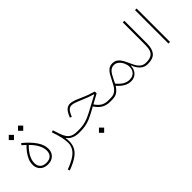

<svg xmlns="http://www.w3.org/2000/svg" viewBox="33 -1431 2495 2495"><g transform="rotate(-45 1280.0 -184.0)"><path d="M73.7 -580.1 121.6 -532.2 169.4 -580.1 121.6 -627.9ZM243.7 -580.1 291.5 -532.2 339.4 -580.1 291.5 -627.9ZM211.9 -24.4Q154.3 -24.4 125.5 -54.2Q96.7 -84 96.7 -134.3Q96.7 -189 129.6 -246.8Q162.6 -304.7 211.9 -350.6Q262.2 -304.2 294.7 -246.3Q327.1 -188.5 327.1 -134.3Q327.1 -84 298.3 -54.2Q269.5 -24.4 211.9 -24.4ZM211.9 5.4Q257.3 5.4 290.3 -12.5Q323.2 -30.3 341.1 -62Q358.9 -93.8 358.9 -134.8Q358.9 -170.4 346.9 -206.5Q335 -242.7 310.3 -280Q285.6 -317.4 248.5 -356.9Q211.4 -396.5 160.6 -438.5L142.1 -416Q155.3 -405.3 166.7 -394.8Q178.2 -384.3 191.4 -371.6Q157.7 -339.8 128.9 -301.3Q100.1 -262.7 82.5 -220.5Q64.9 -178.2 64.9 -134.8Q64.9 -93.8 82.8 -62Q100.6 -30.3 133.8 -12.5Q167 5.4 211.9 5.4Z M540.5 -254.9Q567.4 -179.7 581.3 -117.7Q595.2 -55.7 595.2 -10.7Q595.2 43 569.8 85.7Q544.4 128.4 489.3 164.1Q434.1 199.7 344.7 232.9L355.5 260.3Q459 221.7 520.5 177.5Q582 133.3 605 73.2Q627.9 13.2 614.7 -71.8L619.6 -73.7Q642.6 -38.6 686 -19.3Q729.5 0 785.6 0H786.1V-29.3H785.6Q730.5 -29.3 695.1 -44.4Q659.7 -59.6 637 -92.3Q614.3 -125 597.2 -176.8L567.9 -265.6Z M968.8 182.1 1016.6 230 1064.5 182.1 1016.6 134.3ZM971.7 -353Q928.7 -353 899.4 -324.7Q870.1 -296.4 844.2 -231L841.3 -223.6L866.2 -214.4L869.1 -221.7Q891.1 -276.9 914.6 -300.3Q938 -323.7 971.7 -323.7Q990.2 -323.7 1021 -314Q1051.8 -304.2 1108.4 -279.8Q1161.1 -257.3 1201.4 -242.4Q1241.7 -227.5 1277.3 -217.8V-212.9L1063 -98.6Q1015.6 -73.7 975.6 -58.3Q935.5 -43 897.5 -36.1Q859.4 -29.3 817.4 -29.3H786.1Q781.2 -29.3 778.8 -25.9Q776.4 -22.5 776.4 -14.6Q776.4 -6.8 778.8 -3.4Q781.2 0 786.1 0H815.4Q883.3 0 943.4 -17.1Q1003.4 -34.2 1075.7 -73.7L1154.3 -116.7Q1199.2 -50.3 1247.6 -25.1Q1295.9 0 1350.1 0H1397.5V-29.3H1352.5Q1300.3 -29.3 1260.5 -50Q1220.7 -70.8 1181.2 -126.5V-131.3L1310.1 -201.7V-235.8Q1265.6 -248 1222.7 -263.7Q1179.7 -279.3 1121.1 -305.7Q1079.6 -324.7 1051.8 -335Q1023.9 -345.2 1005.1 -349.1Q986.3 -353 971.7 -353Z M1569.3 -121.6 1591.8 -168.9Q1608.9 -204.6 1626.7 -235.1Q1644.5 -265.6 1668.7 -284.7Q1692.9 -303.7 1729 -303.7Q1766.6 -303.7 1795.4 -278.3Q1824.2 -252.9 1840.8 -216.1Q1857.4 -179.2 1857.4 -143.6Q1857.4 -89.4 1825.9 -56.4Q1794.4 -23.4 1740.7 -23.4Q1690.4 -23.4 1649.4 -48.8Q1608.4 -74.2 1569.3 -121.6ZM1397.5 -29.3Q1391.1 -29.3 1389.4 -25.1Q1387.7 -21 1387.7 -14.6Q1387.7 -8.3 1389.4 -4.2Q1391.1 0 1397.5 0Q1457.5 0 1494.1 -28.1Q1530.8 -56.2 1554.7 -96.2Q1595.7 -48.8 1641.1 -21.7Q1686.5 5.4 1740.2 5.4Q1798.8 5.4 1837.4 -33.4Q1876 -72.3 1879.4 -140.6L1884.3 -141.1Q1903.3 -83.5 1945.1 -41.7Q1986.8 0 2049.3 0H2049.8V-29.3H2049.3Q2004.4 -29.3 1974.9 -50.8Q1945.3 -72.3 1925.5 -106.9Q1905.8 -141.6 1888.7 -180.7Q1872.1 -219.2 1852.1 -254.4Q1832 -289.6 1803 -311.8Q1773.9 -334 1730 -334Q1687 -334 1658.7 -313Q1630.4 -292 1610.6 -258.3Q1590.8 -224.6 1572.8 -187Q1554.2 -148.4 1532.5 -112.1Q1510.7 -75.7 1479 -52.5Q1447.3 -29.3 1397.5 -29.3Z M2049.8 -29.3Q2044.4 -29.3 2042.2 -24.7Q2040 -20 2040 -14.6Q2040 -9.3 2042.2 -4.6Q2044.4 0 2049.8 0Q2149.9 0 2190.9 -49.8Q2231.9 -99.6 2231.9 -199.2V-614.3H2202.6V-199.2Q2202.6 -143.6 2189.7 -105.7Q2176.8 -67.9 2143.8 -48.6Q2110.8 -29.3 2049.8 -29.3Z M2457 0V-614.3H2427.7V0Z"/></g></svg>

Font: Estedad VF
Style: Regular
Weight: 100
Designer: Amin Abedi
Version: Version 7.3